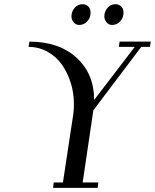

<svg xmlns="http://www.w3.org/2000/svg" viewBox="-20 -902 744 922"><path d="M117.2 -676.8 121.1 -702.1Q262.7 -702.1 347.4 -625Q432.1 -547.9 432.1 -421.9L627 -676.8H550.8L554.2 -702.1H704.1L700.2 -676.8H658.2L428.2 -372.1L377 -25.9H452.1L449.2 0H234.9L237.8 -25.9H282.2L332 -354Q335 -375 335 -402.8Q335 -455.1 319.8 -503.9Q304.7 -552.7 277.3 -591.6Q250 -630.4 208.3 -653.6Q166.5 -676.8 117.2 -676.8ZM323.2 -823.2Q323.2 -846.7 338.4 -864.3Q353.5 -881.8 376 -881.8Q392.1 -881.8 403.6 -871.3Q415 -860.8 415 -841.8Q415 -817.4 399.4 -799.8Q383.8 -782.2 359.9 -782.2Q344.2 -782.2 333.7 -794.9Q323.2 -807.6 323.2 -823.2ZM481 -823.2Q481 -846.7 496.3 -864.3Q511.7 -881.8 534.2 -881.8Q550.3 -881.8 561.8 -871.3Q573.2 -860.8 573.2 -841.8Q573.2 -817.4 557.6 -799.8Q542 -782.2 518.1 -782.2Q502.4 -782.2 491.7 -794.9Q481 -807.6 481 -823.2Z"/></svg>

Font: Dehuti
Style: Bold-Italic
Weight: 700
Version: Version 1.2